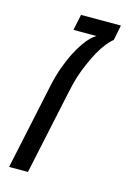

<svg xmlns="http://www.w3.org/2000/svg" viewBox="-101 -680 485 731"><g transform="rotate(15 141.5 -315.0)"><path d="M10.7 0 82.5 -337.4Q91.3 -378.9 104 -414.1Q116.7 -449.2 131.1 -477.1Q145.5 -504.9 159.2 -523.9Q170.9 -540 181.6 -550.8Q192.4 -561.5 203.1 -567.4H112.3L125.5 -629.9H282.7L270.5 -569.8Q258.8 -561 244.9 -543.7Q231 -526.4 217.8 -502.4Q210.9 -490.2 204.3 -476.8Q197.8 -463.4 191.9 -449.2Q185.5 -434.6 180.7 -421.4Q175.8 -408.2 171.6 -395.3Q167.5 -382.3 163.8 -367.4Q160.2 -352.5 156.2 -334L85 0Z"/></g></svg>

Font: Open Sans Condensed
Style: Italic
Weight: 400
Width: 3
Italic angle: -12°
Designer: Monotype Design Team
Foundry: Monotype Imaging Inc.
Version: Version 3.000